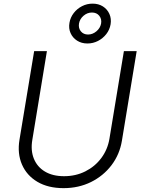

<svg xmlns="http://www.w3.org/2000/svg" viewBox="-20 -1003 770 1035"><path d="M322.8 11.2Q239.3 11.2 181.6 -22.9Q124 -57.1 98.4 -116.2Q72.8 -175.3 85 -249.5L164.1 -727.5H232.9L154.3 -249.5Q144.5 -191.9 162.6 -147.5Q180.7 -103 222.4 -78.1Q264.2 -53.2 325.2 -53.2Q388.2 -53.2 440.2 -79.3Q492.2 -105.5 526.1 -151.1Q560.1 -196.8 569.8 -254.4L647.9 -727.5H716.8L637.2 -244.6Q625 -170.4 581.1 -112.5Q537.1 -54.7 470.5 -21.7Q403.8 11.2 322.8 11.2ZM451.2 -768.6Q419.4 -768.6 395.5 -783.9Q371.6 -799.3 360.4 -824.7Q349.1 -850.1 354.5 -880.4Q359.4 -909.2 377.4 -932.6Q395.5 -956.1 422.1 -969.7Q448.7 -983.4 479 -983.4Q511.2 -983.4 534.9 -968.3Q558.6 -953.1 569.8 -927.7Q581.1 -902.3 576.2 -872.1Q571.3 -842.8 553 -819.3Q534.7 -795.9 508.1 -782.2Q481.4 -768.6 451.2 -768.6ZM454.6 -816.9Q479 -816.9 499.5 -834Q520 -851.1 524.9 -875.5Q529.3 -900.4 515.1 -918Q501 -935.5 475.6 -935.5Q450.7 -935.5 430.4 -918.2Q410.2 -900.9 405.8 -876Q401.9 -851.1 416 -834Q430.2 -816.9 454.6 -816.9Z"/></svg>

Font: Inter 16pt Light
Style: Italic
Weight: 300
Italic angle: -9.3988°
Version: Version 4.001;git-66647c0bb